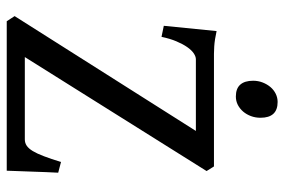

<svg xmlns="http://www.w3.org/2000/svg" viewBox="-157 -687 844 570"><g transform="rotate(90 265.0 -402.0)"><path d="M492.7 -152.8Q491.7 -137.2 491 -116.7Q490.2 -96.2 489.5 -75Q488.8 -53.7 488 -33.9Q487.3 -14.2 486.8 0H43L27.8 -23.4L368.7 -561.5H155.8Q147.9 -561.5 138.4 -555.2Q128.9 -548.8 119.9 -535.9Q110.8 -522.9 102.8 -503.9Q94.7 -484.9 89.4 -459.5L56.6 -466.3L72.3 -623Q85.4 -620.1 96.4 -618.4Q107.4 -616.7 117.9 -616Q128.4 -615.2 139.6 -615.2H474.1L487.8 -593.3L149.4 -53.7H394Q404.3 -53.7 412.6 -59.3Q420.9 -64.9 428.5 -77.4Q436 -89.8 443.8 -110.4Q451.7 -130.9 460.9 -161.1ZM329.6 -753.4Q329.6 -738.3 324.7 -725.1Q319.8 -711.9 311.3 -701.9Q302.7 -691.9 291.3 -686Q279.8 -680.2 266.6 -680.2Q242.7 -680.2 231.2 -693.4Q219.7 -706.5 219.7 -731.4Q219.7 -746.6 224.9 -759.8Q230 -772.9 238.5 -783Q247.1 -793 258.5 -798.6Q270 -804.2 282.7 -804.2Q329.6 -804.2 329.6 -753.4Z"/></g></svg>

Font: Gentium Book Basic
Style: Regular
Weight: 400
Designer: J. Victor Gaultney and Annie Olsen
Foundry: SIL International
Version: Version 1.102; 2013; Maintenance release